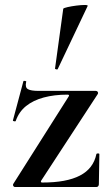

<svg xmlns="http://www.w3.org/2000/svg" viewBox="-20 -751 445 771"><path d="M33 -12 256 -364Q260 -371 251 -371Q198 -371 155.5 -359.5Q113 -348 84.5 -325Q56 -302 43 -265Q42 -263 36.5 -264Q31 -265 32 -268L74 -425Q75 -427 81 -426Q87 -425 85 -422Q80 -400 92 -393Q104 -386 135 -386Q174 -386 232 -386Q290 -386 365 -386Q370 -386 372.5 -382Q375 -378 373 -374L145 -25Q142 -18 150 -18Q199 -18 236.5 -25Q274 -32 301 -46Q328 -60 344.5 -81.5Q361 -103 367 -132Q368 -135 373.5 -135Q379 -135 379 -132L377 -11Q377 -7 374.5 -3.5Q372 0 367 0Q318 0 260.5 0Q203 0 146 0Q89 0 40 0Q36 0 33.5 -4Q31 -8 33 -12ZM212 -474Q211 -471 205.5 -472.5Q200 -474 201 -476L234 -716Q236 -719 251.5 -722.5Q267 -726 286.5 -728.5Q306 -731 320 -731Q334 -731 332 -727Z"/></svg>

Font: Cormorant Light
Style: Regular
Weight: 300
Designer: Christian Thalmann (Catharsis Fonts)
Foundry: Catharsis Fonts
Version: Version 4.000